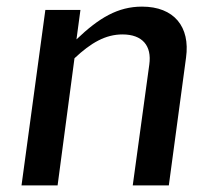

<svg xmlns="http://www.w3.org/2000/svg" viewBox="-20 -560 620 580"><path d="M154 0 205 -384C255 -431 299 -456 350 -456C410 -456 439 -422 431 -365L381 0H490L542 -386C555 -479 506 -540 409 -540C336 -540 279 -506 211 -441L223 -530H117L45 0Z"/></svg>

Font: Cheyenne Sans Medium
Style: Italic
Weight: 500
Italic angle: -8.13011°
Designer: The Public Sans project authors (U.S. Web Design System), Libre Franklin designed by Pablo Impallari and Rodrigo Fuenzal
Foundry: The Cheyenne Sans Project Authors
Version: Version 2.007